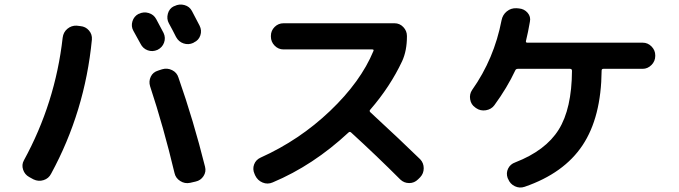

<svg xmlns="http://www.w3.org/2000/svg" viewBox="-20 -821 3040 860"><path d="M609.4 -625Q604.5 -633.8 577.1 -683.6Q566.4 -703.1 573.2 -725.6Q580.1 -748 600.6 -758.8H601.6Q623 -769.5 646 -762.7Q668.9 -755.9 679.7 -735.4Q690.4 -715.8 712.9 -672.9Q722.7 -651.4 714.8 -629.9Q707 -608.4 685.5 -597.7Q663.1 -587.9 641.6 -595.7Q620.1 -603.5 609.4 -625ZM845.7 -628.9Q824.2 -619.1 802.2 -626.5Q780.3 -633.8 768.6 -655.3Q763.7 -665 752.9 -686Q742.2 -707 736.3 -716.8Q725.6 -736.3 731.9 -759.8Q738.3 -783.2 758.8 -793L761.7 -793.9Q783.2 -804.7 806.2 -798.3Q829.1 -792 839.8 -771.5Q873 -708 874 -706.1Q884.8 -684.6 877.4 -662.6Q870.1 -640.6 848.6 -630.9ZM706.1 -510.7Q729.5 -517.6 751 -506.8Q772.5 -496.1 779.3 -473.6Q846.7 -281.2 898.4 -74.2Q904.3 -51.8 891.6 -32.2Q878.9 -12.7 856.4 -7.8L831.1 -2Q807.6 2.9 787.1 -10.3Q766.6 -23.4 761.7 -45.9Q712.9 -251 652.3 -434.6Q645.5 -457 655.3 -477.5Q665 -498 688.5 -504.9ZM339.8 -704.1Q363.3 -702.1 378.4 -684.6Q393.6 -667 391.6 -643.6Q360.4 -321.3 209 -43Q198.2 -21.5 175.3 -14.2Q152.3 -6.8 129.9 -17.6L110.4 -28.3Q90.8 -39.1 83.5 -61Q76.2 -83 86.9 -102.5Q227.5 -359.4 260.7 -652.3Q263.7 -676.8 281.7 -691.9Q299.8 -707 323.2 -706.1Z M1123 -35.2 1120.1 -42Q1110.4 -63.5 1118.2 -84.5Q1126 -105.5 1147.5 -115.2Q1321.3 -193.4 1458.5 -324.2Q1595.7 -455.1 1652.3 -591.8Q1656.2 -599.6 1647.5 -599.6H1250Q1226.6 -599.6 1210 -616.7Q1193.4 -633.8 1193.4 -657.2V-660.2Q1193.4 -683.6 1210 -700.2Q1226.6 -716.8 1250 -716.8H1747.1Q1770.5 -716.8 1786.6 -699.7Q1802.7 -682.6 1802.7 -660.2V-657.2Q1802.7 -593.8 1781.2 -546.9Q1727.5 -432.6 1638.7 -330.1Q1632.8 -324.2 1638.7 -318.4Q1777.3 -190.4 1862.3 -107.4Q1877.9 -90.8 1877.9 -67.4Q1877.9 -43.9 1862.3 -27.3L1852.5 -17.6Q1835.9 -1 1813 -1Q1790 -1 1773.4 -16.6Q1666 -124 1553.7 -226.6Q1546.9 -233.4 1541 -227.5Q1382.8 -80.1 1201.2 -3.9Q1178.7 5.9 1156.2 -3.4Q1133.8 -12.7 1123 -35.2Z M2858.4 -629.9Q2881.8 -629.9 2898.4 -612.8Q2915 -595.7 2915 -573.2V-570.3Q2915 -546.9 2897.9 -529.8Q2880.9 -512.7 2858.4 -512.7H2682.6Q2674.8 -512.7 2674.8 -504.9Q2672.9 -295.9 2589.4 -170.4Q2505.9 -44.9 2330.1 15.6Q2307.6 23.4 2286.1 13.2Q2264.6 2.9 2255.9 -19.5L2253.9 -23.4Q2246.1 -45.9 2255.9 -65.9Q2265.6 -85.9 2288.1 -93.8Q2423.8 -146.5 2482.4 -240.2Q2541 -334 2542 -503.9Q2542 -512.7 2533.2 -512.7H2299.8Q2291 -512.7 2288.1 -505.9Q2252 -428.7 2194.3 -349.6Q2180.7 -331.1 2156.2 -327.1Q2131.8 -323.2 2112.3 -336.9L2108.4 -339.8Q2089.8 -352.5 2085.9 -376Q2082 -399.4 2094.7 -418Q2193.4 -557.6 2226.6 -730.5Q2231.4 -754.9 2250 -770Q2268.6 -785.2 2293 -784.2L2304.7 -783.2Q2328.1 -781.2 2343.3 -763.7Q2358.4 -746.1 2353.5 -723.6Q2345.7 -677.7 2335.9 -637.7Q2334 -629.9 2341.8 -629.9Z"/></svg>

Font: Rounded Mgen+ 2m bold
Style: Bold
Weight: 700
Designer: [Source Han Sans]
Ryoko NISHIZUKA  (kana & ideographs); Paul D. Hunt (Latin, Greek & Cyrillic); Wenlong ZHANG  (bopomofo
Version: Version 1.059.20150602